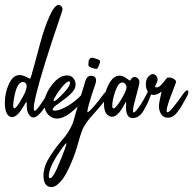

<svg xmlns="http://www.w3.org/2000/svg" viewBox="-21 -557 780 774"><path d="M188 -182.1Q183.1 -167.5 172.1 -146Q161.1 -124.5 144 -104Q127 -83.5 113.3 -83.5Q101.1 -83.5 92.8 -100.1Q86.9 -111.8 86.9 -130.4V-141.1Q86.9 -145.5 85.9 -145.5Q83.5 -145.5 70.3 -123Q47.9 -85 27.3 -85Q16.1 -85 8.3 -96.7Q-1.5 -110.8 -1.5 -142.1Q-1.5 -182.6 14.9 -218.5Q31.2 -254.4 57.6 -254.4H61.5Q64.5 -253.9 69.3 -252.9L78.1 -250Q83 -248 87.9 -245.4Q92.8 -242.7 95.7 -241.2Q98.6 -239.7 100.1 -239.7Q102.5 -239.7 115 -286.1Q127.4 -332.5 142.6 -388.4Q157.7 -444.3 178.2 -490.7Q198.7 -537.1 215.3 -537.1Q221.2 -537.1 226.1 -531.7Q231 -526.9 231 -519Q231 -515.6 222.7 -491.7Q148.4 -274.4 124.5 -175.8Q115.2 -137.7 115.2 -120.6Q115.2 -110.4 119.1 -110.4Q125 -110.4 144 -137.9Q163.1 -165.5 172.9 -184.1Q178.2 -193.8 185.1 -193.4Q191.4 -192.4 188 -182.1ZM71.3 -226.6Q43.9 -226.1 33.2 -145.5Q32.2 -134.8 32.2 -131.8Q32.2 -120.6 36.6 -120.6Q43.9 -120.6 58.6 -145Q73.2 -169.4 79.6 -183.1Q86.4 -200.2 86.4 -209.5Q86.4 -224.6 71.3 -226.6Z M317.4 -185.1Q323.2 -191.4 328.1 -191.4Q334.5 -191.4 334.5 -184.6Q334.5 -177.7 327.6 -168.9Q256.8 -79.1 209 -79.1Q197.8 -79.1 188 -84Q157.7 -99.6 157.7 -140.1Q157.7 -157.7 164.6 -174.3Q176.3 -203.6 200 -228.3Q223.6 -252.9 250.5 -252.9Q265.1 -252.9 274.4 -242.2Q283.7 -231.4 283.7 -216.8Q283.7 -205.6 277.8 -195.3Q266.1 -176.8 235.1 -154.5Q204.1 -132.3 199.7 -128.4Q191.4 -120.6 191.4 -115.7Q191.4 -110.8 200.2 -110.8Q218.3 -110.8 251.7 -129.9Q285.2 -148.9 317.4 -185.1ZM208 -177.7Q194.8 -157.2 194.8 -150.9Q194.8 -148.9 196.3 -148.9Q203.1 -148.9 227.8 -174.1Q252.4 -199.2 258.3 -212.4Q261.2 -218.3 261.2 -222.7Q261.2 -229 256.3 -229Q252.4 -229 245.1 -223.1Q230 -210.4 208 -177.7Z M331.1 -104.5Q331.1 -104.5 331.5 -104.5Q337.4 -104.5 360.1 -131.1Q382.8 -157.7 391.6 -170.9Q395 -176.3 402.6 -184.3Q410.2 -192.4 415 -192.4Q416.5 -192.4 418.5 -190.4Q419.4 -189.5 419.4 -186Q419.4 -178.2 408.4 -161.9Q397.5 -145.5 386.2 -132.1Q375 -118.7 359.4 -101.1L343.8 -83.5Q335 -73.2 328.1 -63.2Q321.3 -53.2 317.1 -46.1Q313 -39.1 308.6 -26.9Q304.2 -14.6 302.5 -9.3Q300.8 -3.9 296.1 12.5Q291.5 28.8 289.6 35.2Q287.6 42.5 282.7 57.1Q277.8 70.8 272.7 84Q267.6 97.2 257.3 119.4Q247.1 141.6 236.8 157.2Q226.6 172.9 212.9 185.1Q199.2 197.3 186 197.3Q179.2 197.3 172.9 194.3Q154.3 185.5 154.3 150.9Q154.3 141.6 154.8 138.2Q157.2 122.1 162.8 106.9Q168.5 91.8 180.9 73Q193.4 54.2 198.2 46.9Q203.1 39.6 222.4 15.9Q241.7 -7.8 242.7 -8.8Q254.4 -23.9 262.7 -40Q271 -56.2 274.2 -65.7Q277.3 -75.2 283.2 -97.2Q289.1 -119.1 292.5 -129.9Q294.4 -136.2 305.9 -173.3Q317.4 -210.4 323.2 -230.5Q329.6 -251.5 345.2 -251.5Q349.6 -251.5 352.1 -251Q366.2 -248.5 366.2 -233.4Q366.2 -228 364.5 -221.4Q362.8 -214.8 359.6 -206.3Q356.4 -197.8 356 -196.3Q331.1 -121.6 331.1 -106ZM176.8 141.6Q175.8 148.4 175.8 150.9Q175.8 161.6 180.7 161.6Q187.5 161.6 197.3 144.5Q206.1 130.4 225.3 82.8Q244.6 35.2 247.1 21.5V21Q247.1 20 246.6 20Q245.1 20 241 24.9Q236.8 29.8 233.4 34.7L230 39.6Q183.6 103 176.8 141.6ZM382.8 -308.6Q382.8 -306.2 377.4 -292Q371.6 -279.8 371.1 -279.8Q370.1 -279.3 369.6 -279.3Q361.8 -279.3 348.6 -283.7Q335.4 -288.1 335.4 -293.9Q335.4 -303.2 335.9 -308.6Q336.4 -314 340.1 -319.1Q343.8 -324.2 350.1 -324.2Q352.1 -324.2 356.9 -323.2Q358.4 -322.8 370.6 -318.8Q382.8 -314.9 382.8 -308.6Z M578.1 -192.9Q578.1 -193.4 579.6 -193.4Q583 -193.4 587.2 -190.9Q591.3 -188.5 591.3 -185.1Q591.3 -184.1 590.3 -182.1Q588.9 -178.7 582.8 -162.6Q576.7 -146.5 571 -135.3Q565.4 -124 557.1 -110.1Q548.8 -96.2 538.1 -88.6Q527.3 -81.1 515.1 -81.1H513.7Q486.8 -81.1 486.8 -126Q486.8 -127.4 487.1 -130.4Q487.3 -133.3 487.3 -134.3V-141.1Q487.3 -146.5 486.3 -146.5Q485.8 -146.5 485.1 -145Q484.4 -143.6 482.7 -139.9Q481 -136.2 479 -133.3Q454.1 -86.4 430.7 -86.4Q421.4 -86.4 413.1 -93.3Q397.9 -105 397.9 -140.6Q397.9 -179.7 416.5 -215.8Q435.1 -252 461.4 -252Q472.7 -252 484.9 -244.1Q488.3 -241.7 491.5 -239.5Q494.6 -237.3 496.3 -236.1Q498 -234.9 499.5 -233.9Q501 -232.9 501.7 -232.4Q502.4 -231.9 502.9 -231.9Q503.4 -231.9 504.2 -233.4Q504.9 -234.9 507.1 -238Q509.3 -241.2 513.2 -244.1Q516.1 -246.6 521.5 -246.6Q528.8 -246.6 534.9 -241Q541 -235.4 541 -226.1Q541 -216.8 528.1 -170.9Q515.1 -125 515.1 -110.8Q515.1 -103.5 518.6 -103.5Q519.5 -103.5 522.9 -106Q535.6 -117.7 552.7 -146Q564.5 -166.5 578.1 -192.9ZM477.5 -223.6Q474.6 -224.6 472.7 -224.6Q455.6 -224.6 443.6 -188.7Q431.6 -152.8 431.6 -130.9Q431.6 -120.1 436.5 -120.1Q445.8 -120.1 466.8 -154.8Q487.8 -189.5 488.8 -202.6V-205.6Q488.8 -216.3 477.5 -223.6Z M630.4 -188Q613.3 -174.3 598.6 -174.3Q584 -174.3 575.4 -186.8Q566.9 -199.2 566.9 -216.3Q566.9 -247.1 589.8 -257.3Q593.8 -258.3 595.2 -258.3Q602.5 -258.3 608.4 -251.7Q614.3 -245.1 614.3 -236.3Q614.3 -230 610.8 -223.6Q604.5 -210.9 604.5 -208Q604.5 -204.6 608.9 -204.6Q612.8 -204.6 618.2 -206.5Q625 -209 637.5 -224.9Q649.9 -240.7 651.4 -242.2Q653.8 -244.6 660.2 -244.6Q669.9 -244.6 679.4 -239Q689 -233.4 689 -226.1L688.5 -225.6Q685.1 -214.4 674.3 -187.3Q663.6 -160.2 660.2 -149.9Q650.9 -121.6 650.9 -111.3Q650.9 -104.5 654.8 -104.5Q666 -104.5 721.2 -183.6Q728.5 -192.9 733.4 -192.9Q738.3 -192.9 738.3 -186Q738.3 -177.2 731.4 -166.5Q729 -162.6 721.4 -148.2Q713.9 -133.8 708.3 -125Q702.6 -116.2 694.1 -105Q685.5 -93.8 675.8 -88.1Q666 -82.5 655.8 -82.5Q648.4 -82.5 644.5 -84Q632.8 -87.9 626.2 -101.1Q619.6 -114.3 619.6 -128.9Q619.6 -141.6 630.4 -188Z"/></svg>

Font: Sintesa 2
Style: 2
Weight: 400
Version: Version 001.000